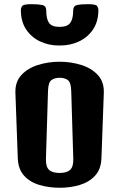

<svg xmlns="http://www.w3.org/2000/svg" viewBox="-20 -886 566 912"><path d="M263.7 5.9Q213.4 5.9 168.5 -7.1Q123.5 -20 95 -50.8Q66.4 -81.5 64.5 -134.8L53.2 -444.3Q51.3 -496.6 81.3 -529.3Q111.3 -562 160.2 -577.4Q209 -592.8 263.2 -592.8Q317.4 -592.8 366.2 -577.4Q415 -562 445.1 -529.3Q475.1 -496.6 473.1 -444.3L461.9 -135.3Q460 -82 431.4 -51.3Q402.8 -20.5 358.4 -7.3Q314 5.9 263.7 5.9ZM263.2 -64.5Q297.4 -64.5 313.2 -79.3Q329.1 -94.2 328.1 -131.3L318.4 -452.6Q317.4 -494.1 302.5 -505.4Q287.6 -516.6 263.2 -516.6Q239.3 -516.6 224.1 -505.4Q209 -494.1 208 -452.6L198.2 -130.9Q197.3 -93.8 213.1 -79.1Q229 -64.5 263.2 -64.5ZM258.3 -669.9Q211.9 -669.9 170.9 -689Q129.9 -708 104.5 -745.6Q79.1 -783.2 79.1 -838.4Q79.1 -848.1 85.2 -857.2Q91.3 -866.2 128.4 -866.2Q160.6 -866.2 180.2 -862.3Q199.7 -858.4 199.7 -835.9Q199.7 -795.9 212.9 -777.1Q226.1 -758.3 263.2 -758.3Q299.3 -758.3 313.5 -777.1Q327.6 -795.9 327.6 -835.9Q327.6 -857.9 346.2 -862.1Q364.7 -866.2 397.9 -866.2Q435.5 -866.2 441.4 -857.2Q447.3 -848.1 447.3 -838.4Q447.3 -783.2 421.6 -745.6Q396 -708 354.7 -689Q313.5 -669.9 266.6 -669.9Z"/></svg>

Font: Denk One
Style: Regular
Weight: 400
Designer: Irina Smirnova, Eben Sorkin
Foundry: Sorkin Type Co.f
Version: Version 1.004; ttfautohint (v1.8.4.7-5d5b);gftools[0.9.23]